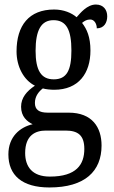

<svg xmlns="http://www.w3.org/2000/svg" viewBox="-20 -588 502 847"><path d="M198 239C355 239 428 167 428 54C428 -26 387 -91 283 -91H191C152 -91 134 -104 134 -134C134 -164 152 -185 169 -198C181 -194 205 -192 219 -192C327 -192 379 -265 379 -365C379 -425 363 -460 342 -487C353 -496 363 -502 378 -502C396 -502 407 -483 407 -463C439 -463 453 -488 453 -516C453 -544 437 -568 403 -568C364 -568 334 -530 318 -512C296 -531 261 -546 219 -546C108 -546 53 -476 53 -361C53 -295 84 -235 134 -210C98 -186 73 -157 73 -117C73 -74 99 -52 124 -40C68 -27 17 15 17 93C17 185 77 239 198 239ZM217 -238C161 -238 137 -278 137 -364C137 -454 161 -499 216 -499C273 -499 295 -456 295 -365C295 -277 274 -238 217 -238ZM200 191C121 191 91 146 91 87C91 8 137 -12 182 -12H269C323 -12 352 8 352 69C352 137 318 191 200 191Z"/></svg>

Font: Noto Serif Bengali Condensed
Style: Regular
Weight: 400
Width: 3
Designer: Juan Bruce, Universal Thirst, Indian Type Foundry and the Monotype Design Team.
Foundry: Monotype Imaging Inc.
Version: Version 2.003